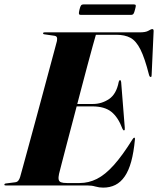

<svg xmlns="http://www.w3.org/2000/svg" viewBox="-36 -848 723 878"><path d="M277 -372.5H389Q429 -372.5 462.8 -395.2Q496.5 -418 507 -474Q508 -477.5 509.5 -479.5Q511 -481.5 513 -481.5Q515 -481.5 516.2 -479.2Q517.5 -477 518 -473L534.5 -265Q535 -258 534.5 -255.2Q534 -252.5 531.5 -252Q529.5 -251.5 528 -252.8Q526.5 -254 524 -259Q504.5 -311.5 473.5 -336.5Q442.5 -361.5 386 -361.5H271.5ZM363 0H-10Q-13 0 -14.5 -0.8Q-16 -1.5 -16 -3.5Q-16 -5.5 -14.5 -7Q-13 -8.5 -9.5 -9L33.5 -14.5Q42.5 -15.5 47.8 -22Q53 -28.5 56 -38.5Q59.5 -51 69.8 -88.5Q80 -126 94.5 -179Q109 -232 125.5 -292.8Q142 -353.5 158.2 -414Q174.5 -474.5 188.5 -526.8Q202.5 -579 212.2 -614.8Q222 -650.5 224.5 -661Q226.5 -673 223.5 -678.5Q220.5 -684 209 -685L167.5 -691Q163.5 -691.5 162.2 -692.8Q161 -694 161 -696Q161 -698 162.8 -699Q164.5 -700 167.5 -700H602Q630.5 -700 642.8 -707.5Q655 -715 660.5 -715Q667 -715 666.5 -705.5L657.5 -507Q657.5 -502 656.8 -499Q656 -496 653 -496Q650.5 -496 648.8 -498.2Q647 -500.5 645.5 -505.5Q626 -582.5 606.2 -621.8Q586.5 -661 560.8 -675Q535 -689 495.5 -689H402.5Q398.5 -676 388.2 -638.5Q378 -601 363.5 -547.5Q349 -494 333 -432.2Q317 -370.5 300.8 -309Q284.5 -247.5 270.5 -194Q256.5 -140.5 246.8 -103Q237 -65.5 234 -53Q230.5 -37 232.2 -27.5Q234 -18 243 -14.5Q252 -11 270 -11H328Q369.5 -11 407.2 -30Q445 -49 484.5 -93Q524 -137 570 -211Q575 -218.5 577.5 -218.5Q582 -218.5 581 -210Q575.5 -151 564 -109.2Q552.5 -67.5 534.2 -41Q516 -14.5 491.2 -2.2Q466.5 10 436 10Q417.5 10 400.5 5Q383.5 0 363 0ZM327.5 -804Q331 -819 334.8 -823.5Q338.5 -828 346.5 -828H575Q583.5 -828 584.8 -824Q586 -820 581.5 -804.5Q578 -790 574.5 -785Q571 -780 563 -780H334Q326 -780 325 -784.8Q324 -789.5 327.5 -804Z"/></svg>

Font: Fraunces 120pt
Style: Bold Italic
Weight: 700
Italic angle: -16°
Version: Version 1.000;[b76b70a41]